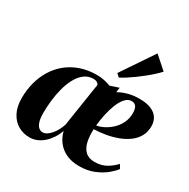

<svg xmlns="http://www.w3.org/2000/svg" viewBox="-183 -990 1151 1169"><g transform="rotate(30 392.5 -405.0)"><path d="M500 -525.5 495 -492Q528.5 -510 563 -519Q597.5 -528 637 -528Q692 -528 724 -513.2Q756 -498.5 770.2 -474.2Q784.5 -450 784.5 -420.5Q785 -379 767.5 -347.8Q750 -316.5 719.8 -294.2Q689.5 -272 651.2 -257.8Q613 -243.5 571.2 -236.2Q529.5 -229 489 -228Q486.5 -181 494.8 -142.2Q503 -103.5 526.5 -80.5Q550 -57.5 592 -57.5Q639.5 -57.5 674.8 -78.2Q710 -99 733 -125L749 -98Q735 -78 704 -52.2Q673 -26.5 627.5 -7.5Q582 11.5 523 11.5Q470 11.5 431.2 -7Q392.5 -25.5 368.8 -57Q345 -88.5 336 -127Q325.5 -97.5 308.8 -72.2Q292 -47 271 -28.2Q250 -9.5 225.5 0.8Q201 11 173.5 11Q129.5 11 93.2 -10.2Q57 -31.5 35.8 -72.8Q14.5 -114 14.5 -174.5Q14.5 -230 28 -281.8Q41.5 -333.5 68.2 -377.5Q95 -421.5 134.5 -454.2Q174 -487 226.2 -505.5Q278.5 -524 342.5 -524Q371.5 -524 395.2 -518.5Q419 -513 439 -505.5ZM326.5 -166.5 374 -472.5Q371 -480 361.5 -486.5Q352 -493 335 -493Q298 -492.5 270.8 -471Q243.5 -449.5 224.8 -414.2Q206 -379 194.8 -335.8Q183.5 -292.5 178.5 -247.2Q173.5 -202 173.5 -162Q173.5 -121 181.5 -97.8Q189.5 -74.5 202 -65Q214.5 -55.5 228 -55.5Q243 -55.5 257.8 -65Q272.5 -74.5 286 -90.5Q299.5 -106.5 309.8 -126.2Q320 -146 326.5 -166.5ZM604.5 -492Q579.5 -492 559.8 -469.8Q540 -447.5 525.8 -411.8Q511.5 -376 502.8 -334.5Q494 -293 490.5 -255Q515.5 -259 542.8 -273Q570 -287 593.8 -309.8Q617.5 -332.5 632.2 -363.2Q647 -394 647 -431Q646.5 -464.5 635.2 -478.2Q624 -492 604.5 -492ZM442.5 -596 595 -822 682.5 -744Q668.5 -728.5 648.2 -709.8Q628 -691 604 -671.8Q580 -652.5 555 -634.2Q530 -616 506.5 -601Q483 -586 464 -576.5Z"/></g></svg>

Font: Merriweather 120pt ExtraBold
Style: Italic
Weight: 800
Italic angle: -7.8°
Version: Version 2.101